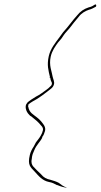

<svg xmlns="http://www.w3.org/2000/svg" viewBox="-20 -734 462 882"><path d="M105 -261C92 -249 98 -222 114 -207C116 -204 119 -202 122 -200H123L124 -199C139 -187 157 -173 169 -157C171 -155 180 -147 177 -135C174 -120 163 -103 155 -93L145 -80L135 -61C128 -51 120 -36 117 -22C106 24 119 33 140 55C158 75 175 96 205 102C219 104 232 111 241 116H243C256 122 280 129 289 128H288C271 123 262 115 250 106C239 100 226 96 212 92C193 88 181 82 168 66C155 54 145 44 133 31C127 24 122 14 126 -4C126 -10 128 -18 129 -22C129 -24 131 -28 133 -33L138 -45C147 -68 169 -88 174 -102V-105C179 -109 185 -125 187 -133C190 -145 185 -156 178 -165C170 -176 160 -187 148 -196C135 -207 114 -216 110 -243L109 -245L111 -255C122 -264 140 -274 151 -280C164 -288 183 -302 197 -313C213 -326 224 -331 228 -347C231 -359 224 -371 222 -381C218 -407 204 -433 213 -474C219 -501 234 -521 246 -538L263 -558C268 -565 273 -574 279 -581L300 -605L321 -632L341 -656C354 -674 373 -684 388 -689C400 -692 407 -696 420 -703C424 -706 422 -717 417 -713H416C409 -709 402 -703 387 -700C366 -693 349 -682 334 -663C312 -639 294 -612 270 -586L254 -564C234 -537 212 -511 204 -476C195 -435 202 -412 210 -378L211 -377C212 -372 212 -367 215 -361C216 -358 220 -354 218 -347C216 -340 213 -339 210 -336C207 -332 198 -325 191 -320C179 -312 164 -299 145 -290C128 -279 115 -272 105 -262ZM145 -290H146ZM206 -376C206 -375 211 -376 211 -377L210 -378C209 -378 206 -376 206 -376ZM263 -558V-559ZM299 -604 300 -605ZM168 66H169ZM341 -655V-656ZM212 92H213ZM250 106Z"/></svg>

Font: Stray Cat
Style: HlObl
Weight: 100
Version: Version 1.0